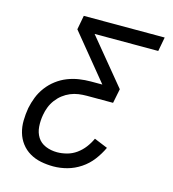

<svg xmlns="http://www.w3.org/2000/svg" viewBox="-102 -754 754 839"><g transform="rotate(15 275.0 -335.0)"><path d="M215 0Q186 0 158.5 -5.5Q131 -11 108 -24.5Q85 -38 69 -59Q53 -80 45.5 -106Q38 -132 38.5 -160.5Q39 -189 44 -218Q49 -243 59 -268.5Q69 -294 86 -316.5Q103 -339 125.5 -356Q148 -373 173.5 -383Q199 -393 225.5 -397Q252 -401 278 -401H330L162 -606L174 -670H540L528 -606H240L409 -401L396 -336H277Q259 -336 240.5 -333.5Q222 -331 204 -323.5Q186 -316 170.5 -304Q155 -292 143 -276Q131 -260 124 -242Q117 -224 114 -206Q109 -179 111 -152Q113 -125 126 -104.5Q139 -84 163 -74Q187 -64 215 -64Q236 -64 259 -70Q282 -76 301.5 -90Q321 -104 335.5 -123Q350 -142 360 -164L421 -139Q407 -109 386.5 -82Q366 -55 337.5 -36Q309 -17 277.5 -8.5Q246 0 215 0Z"/></g></svg>

Font: Lode Term
Style: Italic
Weight: 400
Italic angle: -11°
Monospace: yes
Designer: Belleve Invis
Foundry: Belleve Invis
Version: Version 29.2.0